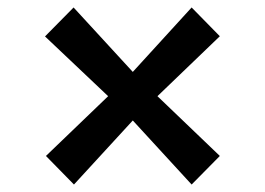

<svg xmlns="http://www.w3.org/2000/svg" viewBox="-20 -579 709 514"><path d="M269.5 -321.5 100.5 -481.5 177 -559 335.5 -386.5 493 -559 568.5 -482 401.5 -321.5 568.5 -161.5 493 -85 335.5 -256.5 178 -85 103 -161.5Z"/></svg>

Font: Merriweather Light 18pt
Style: Bold
Weight: 700
Version: Version 2.100